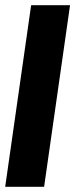

<svg xmlns="http://www.w3.org/2000/svg" viewBox="-20 -720 290 740"><path d="M0 0H150L250 -700H100Z"/></svg>

Font: Millimetre
Style: Bold
Weight: 800
Designer: Jérémy Landes
Version: Version 1.0